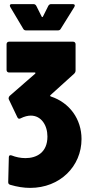

<svg xmlns="http://www.w3.org/2000/svg" viewBox="-20 -720 430 935"><path d="M276 -580 342 -686C347 -695 343 -700 334 -700H229C223 -700 218 -697 215 -691L189 -639C187 -636 185 -636 183 -639L157 -691C154 -697 149 -700 143 -700H38C32 -700 28 -698 28 -693C28 -691 29 -689 30 -686L93 -580C96 -574 101 -572 107 -572H262C268 -572 273 -574 276 -580ZM226 -257 341 -361C345 -365 348 -370 348 -376V-505C348 -512 343 -517 336 -517H24C17 -517 12 -512 12 -505V-379C12 -372 17 -367 24 -367H149C153 -367 154 -364 151 -361L27 -253C24 -250 22 -246 22 -242C22 -240 22 -238 23 -236L65 -148C67 -144 70 -142 73 -142C76 -142 78 -142 81 -144C99 -153 116 -157 130 -157C181 -157 211 -110 211 -55C211 23 158 50 104 50C80 50 57 45 37 37C28 34 23 37 23 46L20 167C20 174 23 178 30 180C64 190 96 195 127 195C272 195 377 90 377 -43C377 -140 319 -220 228 -250C224 -251 223 -255 226 -257Z"/></svg>

Font: Barlow Condensed ExtraBold
Style: Regular
Weight: 800
Width: 3
Designer: Jeremy Tribby
Foundry: Tribby Type
Version: Version 1.422;hotconv 1.0.109;makeotfexe 2.5.65596